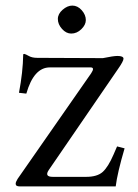

<svg xmlns="http://www.w3.org/2000/svg" viewBox="-20 -667 493 687"><path d="M187 -599.1Q187 -617.2 204.1 -632.1Q221.2 -647 238.8 -647Q257.8 -647 272.5 -630.4Q287.1 -613.8 287.1 -595.2Q287.1 -578.1 271 -562.5Q254.9 -546.9 234.9 -546.9Q216.8 -546.9 201.9 -563.5Q187 -580.1 187 -599.1ZM113.8 -460 348.1 -459Q386.2 -466.8 399.9 -466.8Q421.9 -466.8 421.9 -457Q421.9 -448.2 402.8 -420.9L154.8 -59.1Q137.7 -34.2 168.9 -34.2H288.1Q328.1 -34.2 347.7 -52Q367.2 -69.8 386.2 -113.8L398.9 -143.1L425.8 -136.2Q399.9 -48.3 394 0H50.8Q35.6 0 36.1 -9.8Q36.1 -15.6 43 -26.9L306.2 -404.8Q320.3 -425.8 304.2 -425.8H158.2Q101.1 -425.8 74.2 -332L47.9 -335Q62 -409.2 63 -471.2Q63 -474.1 66.9 -474.1Q71.8 -473.1 83.3 -466.6Q94.7 -460 113.8 -460Z"/></svg>

Font: Linux Libertine Capitals
Style: Small Caps
Weight: 400
Designer: Philipp H. Poll
Foundry: Philipp H. Poll
Version: Version 5.1.3